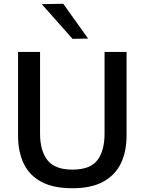

<svg xmlns="http://www.w3.org/2000/svg" viewBox="-20 -989 770 1021"><path d="M365.5 12Q262.5 12 198.8 -22.8Q135 -57.5 105.5 -120.5Q76 -183.5 76 -268.5V-713H193V-277.5Q193 -187.5 232.5 -137.2Q272 -87 365 -87Q459.5 -87 497.8 -137.2Q536 -187.5 536 -278V-713H653V-268Q653 -183 622.8 -120.2Q592.5 -57.5 529 -22.8Q465.5 12 365.5 12ZM365.5 -782.5Q325.5 -828 285 -873.5Q244.5 -919 202 -967L316.5 -969Q349.5 -922.5 382.5 -876.2Q415.5 -830 448.5 -784Z"/></svg>

Font: Commissioner Medium
Style: Regular
Weight: 500
Designer: Kostas Bartsokas
Foundry: Kostas Bartsokas
Version: Version 1.000; ttfautohint (v1.8.3)